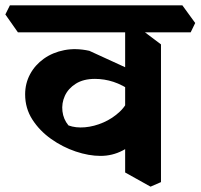

<svg xmlns="http://www.w3.org/2000/svg" viewBox="-67 -659 750 718"><path d="M309 -76Q265 -76 216 -92.5Q167 -109 124 -139.5Q81 -170 54 -212Q27 -254 27 -306Q27 -347 45.5 -381.5Q64 -416 97 -439.5Q130 -463 173.5 -471.5Q217 -480 267 -469L448 -386L430 -315Q391 -342 357 -353Q323 -364 288 -364Q245 -364 216.5 -346Q188 -328 175.5 -300.5Q163 -273 166.5 -243Q170 -213 189 -190Q216 -180 250.5 -183Q285 -186 319.5 -201Q354 -216 381 -241.5Q408 -267 419 -303L458 -151Q430 -116 391.5 -96Q353 -76 309 -76ZM496 39 401 -14V-581L446 -560L535 -493V22ZM0 -538 -47 -605 -30 -639H615L663 -573L646 -538Z"/></svg>

Font: Eczar SemiBold
Style: Regular
Weight: 600
Designer: Vaibhav Singh
Foundry: Rosetta Type Foundry
Version: Version 2.000